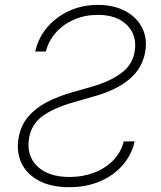

<svg xmlns="http://www.w3.org/2000/svg" viewBox="-20 -758 661 790"><path d="M264.6 12.2Q190.9 12.2 140.9 -14.2Q90.8 -40.5 68.8 -85.9Q46.9 -131.3 56.2 -189Q64.9 -241.2 95.7 -277.6Q126.5 -314 173.6 -338.1Q220.7 -362.3 277.8 -378.4L361.3 -402.3Q430.2 -421.9 477.5 -456.1Q524.9 -490.2 534.2 -546.4Q544.9 -611.8 503.2 -654.3Q461.4 -696.8 382.3 -696.8Q330.1 -696.8 285.6 -677.7Q241.2 -658.7 210.7 -624.8Q180.2 -590.8 168.5 -545.9H125Q137.2 -601.6 173.6 -644.8Q210 -688 263.9 -712.9Q317.9 -737.8 382.8 -737.8Q447.3 -737.8 494.4 -713.1Q541.5 -688.5 564.2 -645Q586.9 -601.6 577.6 -545.4Q566.4 -478.5 514.2 -433.6Q461.9 -388.7 371.6 -362.8L283.2 -337.4Q201.2 -314 155 -280.3Q108.9 -246.6 99.6 -189.5Q87.9 -118.2 133.3 -74Q178.7 -29.8 266.6 -29.8Q320.8 -29.8 367.4 -47.6Q414.1 -65.4 446 -98.4Q478 -131.3 489.3 -176.3H534.2Q521.5 -120.6 484.4 -78.1Q447.3 -35.6 391.1 -11.7Q335 12.2 264.6 12.2Z"/></svg>

Font: Inter Extra Light
Style: Italic
Weight: 200
Italic angle: -9.39999°
Designer: Rasmus Andersson
Foundry: rsms
Version: Version 4.000;git-3c8e0fc